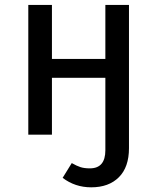

<svg xmlns="http://www.w3.org/2000/svg" viewBox="-20 -561 655 800"><path d="M419 -540.5H517.4V56.4Q517.4 135.4 475.4 177.4Q433.3 219.5 360 219.5Q292.8 219.5 241 180L279 118.5Q299.5 130.3 315.4 135.4Q331.3 140.5 354.4 140.5Q419 140.5 419 65.1V-236.9H196.4V0H97.9V-540.5H196.4V-315.4H419Z"/></svg>

Font: Fira Code Fixed Retina
Style: Regular
Weight: 450
Monospace: yes
Designer: Carrois Corporate, Edenspiekermann AG, Nikita Prokopov
Foundry: Carrois Corporate, Edenspiekermann AG, Nikita Prokopov
Version: Version 5.002